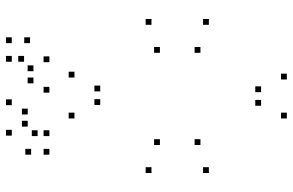

<svg xmlns="http://www.w3.org/2000/svg" viewBox="-193 -803 1006 660"><g transform="rotate(-90 310.0 -473.0)"><path d="M386.8 10V-10H366.8V10ZM574.7 -258V-278H554.7V-258ZM574.7 -455.3V-475.3H554.7V-455.3ZM393.5 -720V-740H373.5V-720ZM252.8 -720V-740H232.8V-720ZM65.3 -455.3V-475.3H45.3V-455.3ZM65.3 -258V-278H45.3V-258ZM252.8 10V-10H232.8V10ZM161.5 -287V-307H141.5V-287ZM161.5 -426.3V-446.3H141.5V-426.3ZM299.2 -631.5V-651.5H279.2V-631.5ZM345.8 -631.5V-651.5H325.8V-631.5ZM478.5 -426.3V-446.3H458.5V-426.3ZM478.5 -287V-307H458.5V-287ZM343.2 -78.5V-98.5H323.2V-78.5ZM296.5 -78.5V-98.5H276.5V-78.5ZM193.8 -935.5V-955.5H173.8V-935.5ZM128.3 -869V-889H108.3V-869ZM128.3 -806.2V-826.2H108.3V-806.2ZM192.2 -806.2V-826.2H172.2V-806.2ZM192.2 -846.7V-866.7H172.2V-846.7ZM224.8 -880.7V-900.7H204.8V-880.7ZM266.5 -880.7V-900.7H246.5V-880.7ZM341.5 -806.2V-826.2H321.5V-806.2ZM446.2 -806.2V-826.2H426.2V-806.2ZM511.7 -872.7V-892.7H491.7V-872.7ZM511.7 -935.5V-955.5H491.7V-935.5ZM447.8 -935.5V-955.5H427.8V-935.5ZM447.8 -893.3V-913.3H427.8V-893.3ZM415.2 -861V-881H395.2V-861ZM373.5 -861V-881H353.5V-861ZM298.5 -935.5V-955.5H278.5V-935.5Z"/></g></svg>

Font: Monaspace Krypton Dots Var
Style: Regular
Weight: 400
Designer: Riley Cran and the Lettermatic Team
Version: Version 1.100 (Monaspace Krypton Dots)